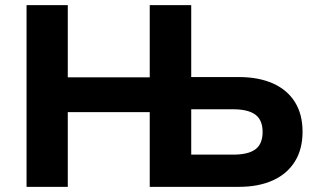

<svg xmlns="http://www.w3.org/2000/svg" viewBox="-20 -725 1236 745"><path d="M83 0V-705H243V-425H561V-705H722V-426H907Q983 -426 1038.5 -401.5Q1094 -377 1124 -329.5Q1154 -282 1154 -214Q1154 -146 1124 -98Q1094 -50 1038.5 -25Q983 0 907 0H561V-290H243V0ZM722 -125H884Q944 -125 971.5 -146Q999 -167 999 -213Q999 -259 971 -280Q943 -301 884 -301H722Z"/></svg>

Font: Nunito Sans 9pt ExtraBold
Style: Regular
Weight: 800
Version: Version 3.101;gftools[0.9.27]